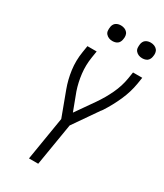

<svg xmlns="http://www.w3.org/2000/svg" viewBox="-228 -1027 956 1116"><g transform="rotate(30 250.0 -468.5)"><path d="M163 0 211 -292 150 -456Q130 -510 122 -569.5Q114 -629 124 -691L131 -735H193L186 -691Q177 -635 183.5 -580Q190 -525 207 -475L251 -358L337 -481Q371 -530 396 -583Q421 -636 430 -691L437 -735H499L492 -691Q482 -631 456 -572.5Q430 -514 395 -460Q392 -457 391 -454.5Q390 -452 387 -450L272 -284L225 0ZM441 -833Q428 -833 417 -837.5Q406 -842 398 -851Q390 -860 389 -872.5Q388 -885 390 -898Q391 -906 395.5 -914.5Q400 -923 407.5 -928Q415 -933 423.5 -935Q432 -937 440 -937Q453 -937 464.5 -932.5Q476 -928 483.5 -919Q491 -910 492.5 -897.5Q494 -885 491 -872Q490 -864 485.5 -855.5Q481 -847 474 -842Q467 -837 458 -835Q449 -833 441 -833ZM241 -833Q228 -833 217 -837.5Q206 -842 198 -851Q190 -860 189 -872.5Q188 -885 190 -898Q191 -906 195.5 -914.5Q200 -923 207.5 -928Q215 -933 223.5 -935Q232 -937 240 -937Q253 -937 264.5 -932.5Q276 -928 283.5 -919Q291 -910 292.5 -897.5Q294 -885 291 -872Q290 -864 285.5 -855.5Q281 -847 274 -842Q267 -837 258 -835Q249 -833 241 -833Z"/></g></svg>

Font: Iosevka Curly Light
Style: Italic
Weight: 300
Italic angle: -9°
Monospace: yes
Designer: Belleve Invis
Foundry: Belleve Invis
Version: Version 22.1.2; ttfautohint (v1.8.4)